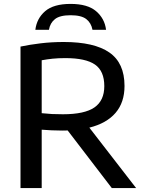

<svg xmlns="http://www.w3.org/2000/svg" viewBox="-20 -963 741 983"><path d="M85 0V-724.5Q132 -734.5 188 -741.2Q244 -748 306.5 -748Q462.5 -748 540 -694.2Q617.5 -640.5 617.5 -523Q617.5 -438.5 571.5 -385Q525.5 -331.5 437.5 -309.5L677 0H552.5L326.5 -295Q313 -294.5 299 -294.5Q268.5 -294.5 244.2 -295.8Q220 -297 193.5 -299V0ZM302 -378Q413 -378 463.5 -413Q514 -448 514 -522Q514 -599.5 466.2 -632.5Q418.5 -665.5 314.5 -665.5Q277.5 -665.5 249.2 -662.5Q221 -659.5 193.5 -654.5V-383.5Q222.5 -380.5 246 -379.2Q269.5 -378 302 -378ZM161 -810.5Q168 -868.5 211.2 -905.8Q254.5 -943 341.5 -943Q428.5 -943 472.2 -905.5Q516 -868 523 -810.5H453.5Q447 -845.5 421.8 -865.2Q396.5 -885 341.5 -885Q286.5 -885 261.5 -865.2Q236.5 -845.5 230.5 -810.5Z"/></svg>

Font: Encode Sans SemiExpanded SemiExpanded Medium
Style: Regular
Weight: 500
Width: 6
Designer: Multiple Designers
Foundry: Impallari Type
Version: Version 3.000; ttfautohint (v1.8.3) -l 8 -r 50 -G 200 -x 14 